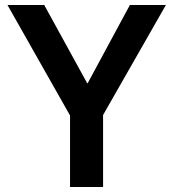

<svg xmlns="http://www.w3.org/2000/svg" viewBox="-20 -753 698 773"><path d="M395 -290V0H262V-288L10 -733H158L331 -418H333L503 -733H648Z"/></svg>

Font: IBM Plex Sans JP SemiBold
Style: Regular
Weight: 600
Designer: Mike Abbink; Paul van der Laan; Pieter van Rosmalen; Wujin Sim; Yejin Wi; Jinhee Kim; Boomi Park; Yona Kim; Kichan Ma
Foundry: Sandoll Inc.
Version: Version 1.001